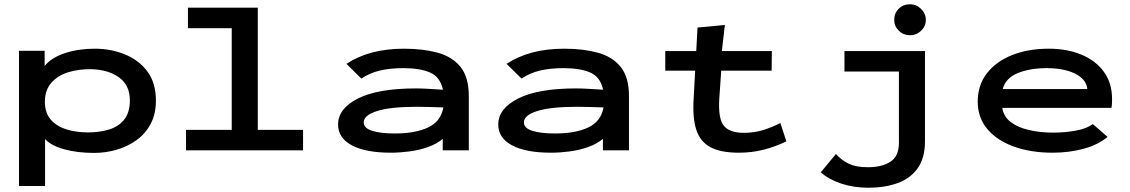

<svg xmlns="http://www.w3.org/2000/svg" viewBox="-20 -704 5290 899"><path d="M69 167V-466H189V-395Q220 -434 283.5 -455Q347 -476 424 -476Q499 -476 564.5 -449.5Q630 -423 670 -369.5Q710 -316 710 -233Q710 -170 685.5 -124Q661 -78 619.5 -48Q578 -18 526.5 -3Q475 12 421 12Q342 12 280.5 -5Q219 -22 191 -53V167ZM393 -84Q446 -84 490.5 -97.5Q535 -111 561.5 -144Q588 -177 588 -234Q588 -305 537.5 -341.5Q487 -378 407 -380Q350 -381 300.5 -366Q251 -351 220.5 -316.5Q190 -282 190 -226Q191 -174 218.5 -143Q246 -112 291.5 -98Q337 -84 393 -84Z M851 0V-96H1065V-572H860V-668H1187V-96H1399V0Z M1811 11Q1692 11 1627.5 -23.5Q1563 -58 1563 -121Q1563 -196 1656.5 -243Q1750 -290 1928 -290Q1953 -290 1986.5 -288Q2020 -286 2054 -284Q2041 -344 1993.5 -364.5Q1946 -385 1868 -385Q1808 -385 1760 -374Q1712 -363 1672 -336L1602 -405Q1655 -440 1722 -458Q1789 -476 1872 -476Q1960 -476 2028.5 -457.5Q2097 -439 2136 -391Q2175 -343 2175 -255V0H2053V-54Q2025 -30 1984 -15.5Q1943 -1 1897.5 5Q1852 11 1811 11ZM1683 -131Q1683 -104 1722.5 -91.5Q1762 -79 1829 -79Q1924 -79 1984 -107Q2044 -135 2056 -201Q2025 -202 1992 -203Q1959 -204 1934 -204Q1807 -204 1745 -184Q1683 -164 1683 -131Z M2561 11Q2442 11 2377.5 -23.5Q2313 -58 2313 -121Q2313 -196 2406.5 -243Q2500 -290 2678 -290Q2703 -290 2736.5 -288Q2770 -286 2804 -284Q2791 -344 2743.5 -364.5Q2696 -385 2618 -385Q2558 -385 2510 -374Q2462 -363 2422 -336L2352 -405Q2405 -440 2472 -458Q2539 -476 2622 -476Q2710 -476 2778.5 -457.5Q2847 -439 2886 -391Q2925 -343 2925 -255V0H2803V-54Q2775 -30 2734 -15.5Q2693 -1 2647.5 5Q2602 11 2561 11ZM2433 -131Q2433 -104 2472.5 -91.5Q2512 -79 2579 -79Q2674 -79 2734 -107Q2794 -135 2806 -201Q2775 -202 2742 -203Q2709 -204 2684 -204Q2557 -204 2495 -184Q2433 -164 2433 -131Z M3095 -373V-465H3240L3246 -575L3374 -587L3360 -465H3594L3593 -373H3357L3348 -243Q3342 -149 3369 -115.5Q3396 -82 3463 -82Q3511 -82 3553 -95Q3595 -108 3634 -128L3662 -42Q3610 -17 3555.5 -3Q3501 11 3440 11Q3354 11 3306 -15Q3258 -41 3240 -97Q3222 -153 3228 -244L3235 -373Z M4046 175Q3978 175 3920 156Q3862 137 3823 103L3894 17Q3921 47 3955 63Q3989 79 4044 79Q4109 79 4149 53.5Q4189 28 4189 -36V-369H3934V-465H4311V-43Q4311 37 4276 85Q4241 133 4181 154Q4121 175 4046 175ZM4241 -539Q4210 -539 4188.5 -560Q4167 -581 4167 -611Q4167 -642 4188 -663Q4209 -684 4241 -684Q4271 -684 4293 -662Q4315 -640 4315 -611Q4315 -581 4293 -560Q4271 -539 4241 -539Z M4909 11Q4808 11 4729 -17Q4650 -45 4604 -98.5Q4558 -152 4558 -228Q4558 -306 4601.5 -361.5Q4645 -417 4720 -446.5Q4795 -476 4890 -476Q4977 -476 5044 -448Q5111 -420 5149 -367.5Q5187 -315 5187 -240Q5187 -231 5186.5 -219.5Q5186 -208 5184 -199H4673Q4679 -158 4712.5 -132.5Q4746 -107 4798.5 -95Q4851 -83 4913 -83Q4964 -83 5015.5 -92Q5067 -101 5097 -123L5166 -63Q5122 -26 5054 -7.5Q4986 11 4909 11ZM4675 -287H5071Q5068 -319 5042 -341Q5016 -363 4974 -374Q4932 -385 4882 -385Q4803 -385 4746 -362Q4689 -339 4675 -287Z"/></svg>

Font: Inconsolata ExtraExpanded
Style: Bold
Weight: 700
Width: 8
Monospace: yes
Designer: Raph Levien, Cyreal, Brenton Simpson
Foundry: Raph Levien, Cyreal, Google
Version: Version 3.100; ttfautohint (v1.8.4.7-5d5b)